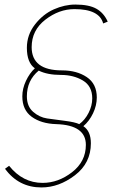

<svg xmlns="http://www.w3.org/2000/svg" viewBox="-20 -735 508 843"><path d="M379 -106Q379 -19 309 34.5Q239 88 162 88Q62 88 2 6L20 -7Q80 68 167 68Q236 68 296.5 21Q357 -26 357 -99Q357 -186 227 -190Q161 -192 119.5 -222Q78 -252 78 -312Q78 -346 94 -380Q110 -414 133 -435Q98 -460 98 -525Q98 -582 133.5 -627.5Q169 -673 216.5 -694Q264 -715 311 -715Q371 -715 403.5 -696.5Q436 -678 453 -640L433 -632Q416 -695 307 -695Q239 -695 179 -648.5Q119 -602 119 -528Q119 -426 252 -426Q317 -426 361 -396.5Q405 -367 405 -307Q405 -272 388.5 -237.5Q372 -203 346 -181Q379 -159 379 -106ZM328 -190Q353 -208 369 -239.5Q385 -271 385 -303Q385 -357 344 -381.5Q303 -406 248 -406Q188 -406 150 -425Q98 -382 98 -312Q98 -268 125.5 -244Q153 -220 186.5 -215Q220 -210 264.5 -204.5Q309 -199 328 -190Z"/></svg>

Font: Raleway-v4020 Thin
Style: Italic
Weight: 250
Italic angle: -12°
Designer: Matt McInerney, Pablo Impallari, Rodrigo Fuenzalida
Foundry: Matt McInerney, Pablo Impallari, Rodrigo Fuenzalida
Version: Version 4.020;PS 004.020;hotconv 1.0.88;makeotf.lib2.5.64775